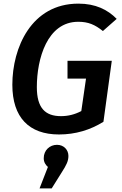

<svg xmlns="http://www.w3.org/2000/svg" viewBox="-20 -726 670 1058"><path d="M412 -706C152 -706 48 -462 48 -259C48 -79 140 15 305 15C396 15 478 -10 550 -55L596 -391H352V-293H454L428 -114C392 -95 355 -86 316 -86C229 -86 183 -131 183 -246C183 -402 240 -606 411 -606C467 -606 503 -590 547 -555L623 -622C573 -673 506 -706 412 -706ZM294 72C254 72 221 102 221 146C221 167 231 183 244 194L198 312H265L320 224C347 182 357 161 357 133C357 101 333 72 294 72Z"/></svg>

Font: Fira Sans Medium
Style: Italic
Weight: 500
Italic angle: -8°
Designer: bBox Type GmbH & Carrois Corporate GbR & Edenspiekermann AG
Foundry: bBox Type GmbH & Carrois Corporate GbR & Edenspiekermann AG
Version: Version 4.301;PS 004.301;hotconv 1.0.88;makeotf.lib2.5.64775